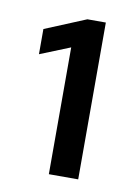

<svg xmlns="http://www.w3.org/2000/svg" viewBox="-52 -736 281 422"><g transform="rotate(10 88.5 -525.0)"><path d="M85.7 -350V-633L18.5 -605.9V-662.1L110 -700H151.2V-350Z"/></g></svg>

Font: Red Hat Display VF
Style: Regular
Weight: 300
Designer: Pentagram, MCKL
Foundry: Pentagram, MCKL
Version: Version 1.023